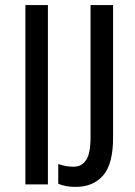

<svg xmlns="http://www.w3.org/2000/svg" viewBox="-20 -731 536 761"><path d="M169.9 0H80.6V-710.9H169.9ZM388.7 -35.6Q349.6 9.8 279.3 9.8Q240.2 9.8 211.9 -2.4L210.9 -2.9V-3.9V-78.6V-81.1L213.4 -80.1Q228 -75.2 241.2 -72.8Q254.9 -70.3 271.5 -70.3Q271.5 -70.3 272 -70.3Q303.2 -70.3 320.8 -95.7Q338.9 -121.1 338.9 -187.5V-710.9H428.2V-185.5Q428.2 -80.6 388.7 -35.6Z"/></svg>

Font: MAUL Condensed
Style: Condensed Regular
Weight: 400
Designer: MAUL
Version: Version 1.0; 2020; ttfautohint (v1.8.3)